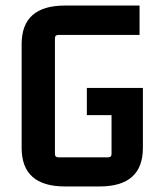

<svg xmlns="http://www.w3.org/2000/svg" viewBox="-20 -664 583 692"><path d="M339 8H214Q58 8 58 -131V-505Q58 -644 214 -644H483V-538H190Q178 -538 178 -526V-109Q178 -97 190 -97H370Q382 -97 382 -109V-249H293V-347H495V-131Q495 8 339 8Z"/></svg>

Font: Gemunu Libre
Style: Bold
Weight: 700
Designer: Puspanada Ekanayake, Sola Matas, Pathum Egodawatta, Kosala Senevirathne
Foundry: mooniak
Version: Version 1.100